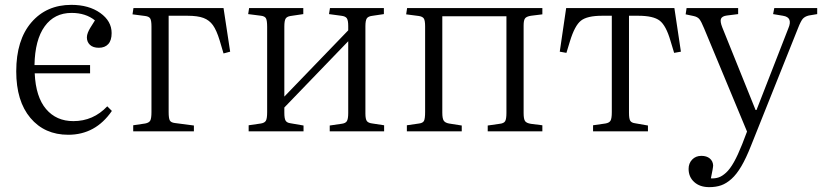

<svg xmlns="http://www.w3.org/2000/svg" viewBox="-20 -541 3387 791"><path d="M261.2 14.2Q163.6 14.2 105.2 -55.2Q46.9 -124.5 46.9 -247.1Q46.9 -376 109.1 -448.5Q171.4 -521 273.9 -521Q346.2 -521 393.1 -487.5Q439.9 -454.1 439.9 -404.8Q439.9 -374.5 426 -359.4Q412.1 -344.2 387.2 -344.2Q363.3 -344.2 350.6 -356.2Q337.9 -368.2 337.9 -387.2Q337.9 -396 342 -406.5Q346.2 -417 351.6 -425.8Q356.9 -434.6 371.1 -457Q333 -487.8 274.9 -487.8Q204.1 -487.8 164.1 -432.4Q124 -377 122.1 -272.9H351.1V-238.8H123Q127.4 -141.6 169.7 -91.8Q211.9 -42 282.2 -42Q364.3 -42 421.9 -103L440.9 -84Q373.5 14.2 261.2 14.2Z M528.8 0V-24.9L578.1 -32.2Q594.2 -35.2 599.1 -44.4Q604 -53.7 604 -79.1V-432.1Q604 -455.6 599.1 -464.4Q594.2 -473.1 578.1 -475.1L525.9 -481.9L529.8 -507.8H900.9L928.2 -328.1L900.9 -320.8L884.8 -375Q872.1 -416.5 857.2 -437.3Q842.3 -458 818.4 -467Q794.4 -476.1 752 -476.1H674.8V-79.1Q674.8 -54.2 679.4 -45.2Q684.1 -36.1 700.2 -34.2L778.8 -23.9V0Z M1004.4 0V-24.9L1054.7 -32.2Q1070.3 -34.7 1075.4 -43.7Q1080.6 -52.7 1080.6 -79.1V-430.2Q1080.6 -456.1 1075.9 -465.1Q1071.3 -474.1 1055.7 -476.1L1002.4 -482.9L1006.3 -507.8H1229.5V-482.9L1176.8 -475.1Q1161.6 -472.7 1156.5 -463.9Q1151.4 -455.1 1151.4 -431.2V-143.1L1414.6 -416V-434.1Q1414.6 -457 1408.9 -465.6Q1403.3 -474.1 1385.7 -476.1L1335.4 -482.9L1339.4 -507.8H1561.5V-482.9L1515.6 -476.1Q1497.1 -474.1 1491.2 -465.3Q1485.4 -456.5 1485.4 -433.1V-73.2Q1485.4 -50.8 1491.2 -42.5Q1497.1 -34.2 1514.6 -32.2L1562.5 -24.9V0H1338.4V-23.9L1385.7 -30.8Q1403.3 -32.7 1408.9 -41.7Q1414.6 -50.8 1414.6 -75.2V-371.1L1151.4 -98.1V-76.2Q1151.4 -53.2 1156.5 -44.2Q1161.6 -35.2 1176.8 -33.2L1230.5 -23.9V0Z M1656.2 0V-24.9L1706.5 -32.2Q1722.2 -34.2 1726.8 -43.2Q1731.4 -52.2 1731.4 -80.1V-432.1Q1731.4 -456.1 1726.3 -464.4Q1721.2 -472.7 1705.6 -475.1L1653.3 -481.9L1657.2 -507.8H2214.4V-481.9L2167.5 -476.1Q2148.9 -473.1 2143.1 -465.3Q2137.2 -457.5 2137.2 -436V-75.2Q2137.2 -50.8 2143.1 -42.2Q2148.9 -33.7 2167.5 -30.8L2214.4 -24.9V0H1989.3V-23.9L2037.6 -30.8Q2055.7 -32.7 2061 -41.5Q2066.4 -50.3 2066.4 -76.2V-474.1H1802.2V-77.1Q1802.2 -53.2 1807.9 -44.2Q1813.5 -35.2 1829.6 -32.2L1882.3 -23.9V0Z M2423.3 0V-24.9L2474.1 -32.2Q2489.7 -34.7 2495.1 -43.7Q2500.5 -52.7 2500.5 -79.1V-476.1H2460.4Q2398.9 -476.1 2373.3 -455.8Q2347.7 -435.5 2328.1 -371.1L2313.5 -323.2L2286.1 -328.1L2312.5 -507.8H2758.3L2785.2 -328.1L2757.3 -323.2L2742.2 -373Q2724.1 -435.5 2698 -455.8Q2671.9 -476.1 2609.4 -476.1H2571.3V-76.2Q2571.3 -52.7 2576.2 -43.9Q2581.1 -35.2 2596.2 -33.2L2649.4 -23.9V0Z M2901.9 230Q2863.3 230 2840.1 209Q2816.9 188 2816.9 154.8Q2816.9 131.8 2831.5 116.5Q2846.2 101.1 2869.6 101.1Q2891.1 101.1 2904.1 111.8Q2917 122.6 2918 140.1Q2918 149.9 2908.7 193.8Q2926.3 194.8 2940.7 189.9Q2955.1 185.1 2971.2 170.4Q2987.3 155.8 3003.7 126.7Q3020 97.7 3037.6 53.2L3057.6 1L2880.9 -423.8Q2869.1 -452.6 2861.3 -462.2Q2853.5 -471.7 2836.9 -475.1L2804.7 -481.9L2808.6 -507.8H3021V-482.9L2974.6 -477.1Q2955.1 -474.6 2950.4 -463.9Q2945.8 -453.1 2955.6 -428.2L3092.8 -87.9H3096.7L3228 -424.8Q3237.3 -446.3 3232.2 -459.5Q3227.1 -472.7 3205.6 -476.1L3165 -482.9L3169.9 -507.8H3346.7V-482.9L3312 -477.1Q3295.9 -473.1 3287.6 -463.9Q3279.3 -454.6 3267.6 -424.8L3073.7 60.1Q3053.7 110.8 3034.2 144Q3014.6 177.2 2993.7 196Q2972.7 214.8 2951.2 222.4Q2929.7 230 2901.9 230Z"/></svg>

Font: Literata Light
Style: Regular
Weight: 300
Designer: Latin by Veronika Burian and Jose Scaglione. Greek by Irene Vlachou. Cyrillic by Vera Evstafieva.
Foundry: TypeTogether
Version: Version 3.021